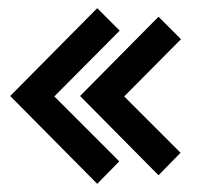

<svg xmlns="http://www.w3.org/2000/svg" viewBox="-20 -573 502 470"><path d="M218 -123 5 -338 218 -553 273 -498 113 -337 272 -178ZM368 -144 176 -338 368 -532 423 -477 284 -337 422 -199Z"/></svg>

Font: Kreon
Style: Regular
Weight: 400
Designer: Julia Petretta
Foundry: Julia Petretta and Eli Heuer
Version: Version 2.002